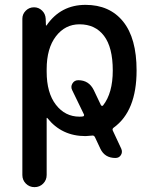

<svg xmlns="http://www.w3.org/2000/svg" viewBox="-20 -550 624 790"><path d="M172 -265V-255Q172 -168 210 -119Q248 -70 307 -70Q317 -70 321 -71Q324 -71 325.5 -74Q327 -77 325 -80L277 -179Q270 -193 278 -206.5Q286 -220 302 -220Q346 -220 366 -179L395 -118Q396 -115 399.5 -114.5Q403 -114 404 -116Q444 -167 444 -260Q444 -355 408 -402.5Q372 -450 307 -450Q248 -450 210 -400.5Q172 -351 172 -265ZM72 170V-473Q72 -492 86 -506Q100 -520 120 -520Q139 -520 153 -506.5Q167 -493 168 -473L169 -446Q169 -445 170 -445Q172 -445 172 -446Q230 -530 332 -530Q431 -530 486.5 -461.5Q542 -393 542 -260Q542 -93 448 -25Q441 -20 444 -13L479 62Q485 76 477.5 88Q470 100 455 100Q411 100 393 62L371 15Q367 6 358 8Q340 10 332 10Q234 10 175 -64Q175 -65 173 -65Q172 -65 172 -64V170Q172 191 157.5 205.5Q143 220 122 220Q101 220 86.5 205.5Q72 191 72 170Z"/></svg>

Font: Rounded Mplus 1c Medium
Style: Regular
Weight: 500
Version: Version 1.059.20150529